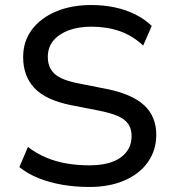

<svg xmlns="http://www.w3.org/2000/svg" viewBox="-20 -734 690 763"><path d="M335 9Q278 9 226.5 0Q175 -9 132 -26.5Q89 -44 57 -70L91 -150Q125 -124 163 -108Q201 -92 244 -84.5Q287 -77 335 -77Q417 -77 460 -108.5Q503 -140 503 -193Q503 -222 489.5 -241.5Q476 -261 446.5 -273.5Q417 -286 370 -295L258 -317Q161 -337 116.5 -384.5Q72 -432 72 -507Q72 -570 107 -616.5Q142 -663 203 -688.5Q264 -714 343 -714Q393 -714 437 -704.5Q481 -695 518 -676.5Q555 -658 583 -631L549 -553Q506 -593 455 -610.5Q404 -628 343 -628Q292 -628 253 -613.5Q214 -599 192 -572.5Q170 -546 170 -508Q170 -465 197 -440.5Q224 -416 290 -403L401 -381Q503 -361 552 -316.5Q601 -272 601 -198Q601 -138 568.5 -91Q536 -44 476 -17.5Q416 9 335 9Z"/></svg>

Font: Nunito Sans 12pt ExtraLight 9pt Medium
Style: Regular
Weight: 500
Version: Version 3.101;gftools[0.9.27]